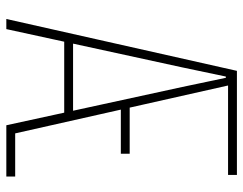

<svg xmlns="http://www.w3.org/2000/svg" viewBox="-101 -668 769 607"><g transform="rotate(90 283.5 -364.5)"><path d="M237 -701V-729H533V-701ZM376 0V-28H538V0ZM310 -362V-390H466V-362ZM40 0 204 -729H244L408 0H376L255 -556L226 -694H222L193 -556L72 0ZM105 -183 111 -211H337L343 -183Z"/></g></svg>

Font: Hubot Sans Condensed ExtraLight
Style: Regular
Weight: 200
Width: 3
Designer: Deni Anggara
Foundry: GitHub, Inc., Subsidiary of Microsoft Corporation
Version: Version 2.000